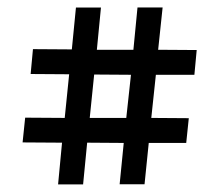

<svg xmlns="http://www.w3.org/2000/svg" viewBox="-20 -480 580 515"><path d="M311.9 -96.6 213.8 -97.3 202.9 14.6H135.8L146.4 -97.3L40.6 -98L47.5 -164.4L153.6 -163.7L165.5 -280.8L62.2 -281.5L68.4 -348.2L172.7 -347.5L183.7 -459.7H250.8L239.8 -346.5H337.8L348.8 -460H416.2L404.2 -346.5L507.6 -345.8L501.4 -279.4H398.1L385.8 -163.7L486.4 -163L479.5 -96.6H379L367.7 14.3H300.9ZM220.7 -163.7H318.7L331.3 -279.4L232.6 -280.1Z"/></svg>

Font: Genos Thin
Style: Regular
Weight: 100
Designer: Robert E. Leuschke
Foundry: Robert E. Leuschke
Version: Version 1.010